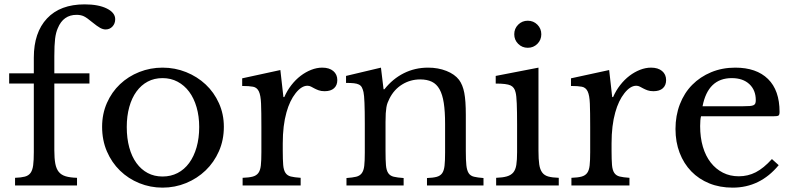

<svg xmlns="http://www.w3.org/2000/svg" viewBox="-20 -850 3640 880"><path d="M22 -514H135V-586Q135 -701 195.5 -765.5Q256 -830 368 -830Q431 -830 469.5 -811Q508 -792 508 -762Q508 -742 495.5 -728.5Q483 -715 464 -715Q452 -715 438.5 -722.5Q425 -730 403 -748Q378 -769 364 -775.5Q350 -782 331 -782Q270 -782 245 -721Q236 -701 232.5 -672Q229 -643 229 -592V-514H390V-467H229V-161Q229 -124 233.5 -100Q238 -76 249.5 -62Q261 -48 281 -42Q301 -36 333 -35V0H49V-35Q77 -36 94 -40.5Q111 -45 120 -57.5Q129 -70 132 -92.5Q135 -115 135 -153V-467H22Z M725 -540Q782 -540 833 -519.5Q884 -499 922.5 -463Q961 -427 983.5 -377Q1006 -327 1006 -269Q1006 -208 983.5 -157Q961 -106 922.5 -69Q884 -32 833 -11Q782 10 725 10Q669 10 618.5 -10.5Q568 -31 530 -68Q492 -105 470 -156Q448 -207 448 -269Q448 -328 470 -378Q492 -428 530 -464Q568 -500 618.5 -520Q669 -540 725 -540ZM725 -492Q687 -492 657 -476Q627 -460 605.5 -430.5Q584 -401 572.5 -359.5Q561 -318 561 -268Q561 -216 572.5 -174Q584 -132 605.5 -102.5Q627 -73 657 -57Q687 -41 725 -41Q763 -41 794 -57Q825 -73 847 -103Q869 -133 881 -175Q893 -217 893 -268Q893 -317 881 -358.5Q869 -400 847 -429.5Q825 -459 794 -475.5Q763 -492 725 -492Z M1276 -159Q1276 -118 1278 -94Q1280 -70 1288.5 -57.5Q1297 -45 1313 -41Q1329 -37 1358 -35V0H1092V-35Q1121 -36 1138 -40.5Q1155 -45 1164 -57Q1173 -69 1175.5 -91.5Q1178 -114 1178 -152V-269Q1178 -337 1176.5 -375Q1175 -413 1166.5 -431Q1158 -449 1140 -452.5Q1122 -456 1090 -456V-491L1265 -529L1279 -405H1283Q1296 -435 1315.5 -460Q1335 -485 1358 -502.5Q1381 -520 1406.5 -530Q1432 -540 1457 -540Q1489 -540 1507.5 -524.5Q1526 -509 1526 -483Q1526 -459 1511 -445.5Q1496 -432 1468 -432Q1452 -432 1441 -436Q1430 -440 1421.5 -444.5Q1413 -449 1405.5 -453Q1398 -457 1389 -457Q1362 -457 1335 -423Q1308 -389 1293 -335Q1276 -275 1276 -193Z M1747 -157Q1747 -116 1749 -92.5Q1751 -69 1759.5 -56.5Q1768 -44 1784.5 -40Q1801 -36 1830 -34V0H1568V-34Q1596 -36 1612.5 -40Q1629 -44 1638 -56Q1647 -68 1649.5 -90Q1652 -112 1652 -150V-283Q1652 -402 1646 -428Q1643 -441 1638.5 -449.5Q1634 -458 1625 -462.5Q1616 -467 1602 -468.5Q1588 -470 1566 -470V-502L1726 -540L1738 -441H1742Q1780 -489 1831 -514.5Q1882 -540 1942 -540Q1988 -540 2026 -525Q2064 -510 2084 -484Q2101 -461 2108 -424.5Q2115 -388 2115 -324V-157Q2115 -116 2117.5 -92.5Q2120 -69 2128 -56.5Q2136 -44 2152.5 -40Q2169 -36 2196 -34V0H1937V-34Q1965 -35 1981.5 -39.5Q1998 -44 2006.5 -56Q2015 -68 2017.5 -90.5Q2020 -113 2020 -150V-282Q2020 -339 2014 -378Q2008 -417 1994.5 -441Q1981 -465 1959 -475.5Q1937 -486 1906 -486Q1861 -486 1823.5 -463Q1786 -440 1765 -398Q1760 -388 1756.5 -379Q1753 -370 1751 -358Q1749 -346 1748 -330.5Q1747 -315 1747 -291Z M2448 -159Q2448 -120 2451.5 -96.5Q2455 -73 2465 -59.5Q2475 -46 2493 -41Q2511 -36 2541 -35V0H2254V-35Q2284 -36 2303 -41.5Q2322 -47 2332.5 -59.5Q2343 -72 2346.5 -94.5Q2350 -117 2350 -152V-280Q2350 -338 2348.5 -375.5Q2347 -413 2343 -427Q2338 -450 2320 -458.5Q2302 -467 2252 -467V-502L2448 -540ZM2337 -693Q2337 -719 2355 -737Q2373 -755 2399 -755Q2425 -755 2443 -737Q2461 -719 2461 -693Q2461 -667 2443 -649Q2425 -631 2399 -631Q2373 -631 2355 -649Q2337 -667 2337 -693Z M2783 -159Q2783 -118 2785 -94Q2787 -70 2795.5 -57.5Q2804 -45 2820 -41Q2836 -37 2865 -35V0H2599V-35Q2628 -36 2645 -40.5Q2662 -45 2671 -57Q2680 -69 2682.5 -91.5Q2685 -114 2685 -152V-269Q2685 -337 2683.5 -375Q2682 -413 2673.5 -431Q2665 -449 2647 -452.5Q2629 -456 2597 -456V-491L2772 -529L2786 -405H2790Q2803 -435 2822.5 -460Q2842 -485 2865 -502.5Q2888 -520 2913.5 -530Q2939 -540 2964 -540Q2996 -540 3014.5 -524.5Q3033 -509 3033 -483Q3033 -459 3018 -445.5Q3003 -432 2975 -432Q2959 -432 2948 -436Q2937 -440 2928.5 -444.5Q2920 -449 2912.5 -453Q2905 -457 2896 -457Q2869 -457 2842 -423Q2815 -389 2800 -335Q2783 -275 2783 -193Z M3549 -93Q3464 10 3338 10Q3279 10 3231 -9.5Q3183 -29 3148.5 -64.5Q3114 -100 3095 -149.5Q3076 -199 3076 -259Q3076 -320 3096 -372Q3116 -424 3152.5 -461Q3189 -498 3239.5 -519Q3290 -540 3350 -540Q3447 -540 3500 -488Q3553 -436 3553 -337Q3553 -323 3547.5 -320Q3542 -317 3522 -317H3193Q3189 -302 3189 -272Q3189 -220 3201.5 -177.5Q3214 -135 3237.5 -105Q3261 -75 3293.5 -58.5Q3326 -42 3366 -42Q3408 -42 3444 -60.5Q3480 -79 3518 -121ZM3384 -363Q3404 -363 3416 -364Q3428 -365 3434 -368Q3440 -371 3442 -376.5Q3444 -382 3444 -391Q3444 -437 3414.5 -464.5Q3385 -492 3334 -492Q3225 -492 3200 -363Z"/></svg>

Font: SVN-Libre Baskerville
Style: Regular
Weight: 400
Designer: Pablo Impallari, Rodrigo Fuenzalida
Foundry: Pablo Impallari, Rodrigo Fuenzalida
Version: Version 1.000; ttfautohint (v1.8.4)